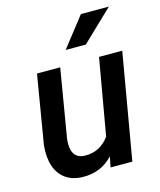

<svg xmlns="http://www.w3.org/2000/svg" viewBox="-114 -832 771 924"><g transform="rotate(-15 272.0 -370.0)"><path d="M334.5 -52.2Q274.4 11.7 184.1 9.8Q132.8 8.8 98.9 -15.6Q64.9 -40 50.5 -83.7Q36.1 -127.4 42 -186.5L99.1 -528.3H214.8L157.2 -185.1Q155.3 -167 156.7 -149.9Q161.6 -89.4 217.8 -86.9Q294.4 -84 341.8 -148.4L408.2 -528.3H523.9L432.6 0H324.2ZM377.4 -750H516.6L362.3 -602.1H261.7Z"/></g></svg>

Font: Roboto Medium
Style: Italic
Weight: 500
Italic angle: -12°
Designer: Google
Version: Version 2.134; 2016